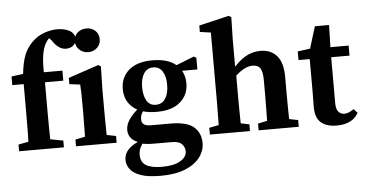

<svg xmlns="http://www.w3.org/2000/svg" viewBox="-57 -788 2105 1106"><g transform="rotate(-5 995.5 -234.5)"><path d="M29 0V-39L124 -57H194L288 -39V0ZM86 0Q89 -96 89 -193V-383H23V-433L131 -447L89 -425L90 -436Q97 -504 112.5 -546Q128 -588 161 -621Q193 -653 232.5 -667Q272 -681 309 -681Q345 -681 374.5 -667.5Q404 -654 411 -621Q411 -597 394.5 -581Q378 -565 349 -565Q307 -565 272 -619L242 -651L328 -671L342 -644Q335 -649 326 -652Q317 -655 309 -655Q281 -655 255 -631Q227 -602 217 -549Q207 -496 212 -398V-193Q212 -96 215 0ZM150 -383V-441H318V-383Z M358 0V-39L448 -57H502L593 -39V0ZM413 0Q414 -21 414.5 -55.5Q415 -90 415.5 -127.5Q416 -165 416 -193V-236Q416 -274 415.5 -299Q415 -324 413 -352L351 -360V-396L526 -455L541 -446L538 -314V-193Q538 -165 538.5 -127.5Q539 -90 539.5 -55.5Q540 -21 541 0ZM477 -534Q446 -534 425 -553.5Q404 -573 404 -602Q404 -634 425 -652.5Q446 -671 477 -671Q506 -671 527 -652.5Q548 -634 548 -602Q548 -573 527 -553.5Q506 -534 477 -534Z M830 212Q757 212 714.5 197Q672 182 653.5 157Q635 132 635 103Q635 69 660 42.5Q685 16 743 -6L754 0Q736 23 727.5 40.5Q719 58 719 81Q719 124 750 142.5Q781 161 841 161Q912 161 948.5 138.5Q985 116 985 84Q985 60 968 42Q951 24 910 24H810Q785 24 764 22Q743 20 728 14V10Q693 0 676.5 -20Q660 -40 660 -67Q660 -97 679 -126Q698 -155 737 -188V-198L772 -183Q758 -167 751.5 -153Q745 -139 745 -120Q745 -104 756.5 -93.5Q768 -83 799 -83H911Q1006 -83 1046 -48.5Q1086 -14 1086 45Q1086 89 1057 127.5Q1028 166 971 189Q914 212 830 212ZM839 -157Q749 -157 702 -197.5Q655 -238 655 -305Q655 -372 702.5 -413.5Q750 -455 839 -455Q929 -455 976 -414.5Q1023 -374 1023 -305Q1023 -240 975.5 -198.5Q928 -157 839 -157ZM837 -198Q874 -198 893 -228Q912 -258 912 -308Q912 -356 893.5 -385Q875 -414 840 -414Q805 -414 786 -384.5Q767 -355 767 -306Q767 -257 784.5 -227.5Q802 -198 837 -198ZM954 -380V-409H960L1079 -456L1093 -447V-380Z M1132 0V-39L1222 -57H1276L1364 -39V0ZM1186 0Q1187 -21 1187.5 -55.5Q1188 -90 1188.5 -127.5Q1189 -165 1189 -193V-585L1126 -594V-631L1300 -672L1314 -663L1311 -534V-347L1313 -335V-193Q1313 -165 1313.5 -127.5Q1314 -90 1314.5 -55.5Q1315 -21 1316 0ZM1414 0V-39L1502 -57H1555L1646 -39V0ZM1466 0Q1467 -21 1467.5 -55Q1468 -89 1468.5 -126.5Q1469 -164 1469 -193V-283Q1469 -334 1456 -354Q1443 -374 1411 -374Q1383 -374 1353.5 -356Q1324 -338 1291 -303L1279 -355H1293Q1334 -407 1375.5 -431Q1417 -455 1463 -455Q1524 -455 1558.5 -415.5Q1593 -376 1593 -293V-193Q1593 -164 1593.5 -126.5Q1594 -89 1594.5 -55Q1595 -21 1596 0Z M1865 12Q1807 12 1774.5 -15.5Q1742 -43 1742 -106Q1742 -128 1742.5 -147.5Q1743 -167 1743 -194V-383H1678V-433L1788 -448L1741 -413L1789 -569H1871L1867 -424V-405V-116Q1867 -83 1880.5 -67.5Q1894 -52 1915 -52Q1940 -52 1969 -74L1991 -51Q1956 12 1865 12ZM1806 -383V-441H1973V-383Z"/></g></svg>

Font: Lisu Bosa Black
Style: Regular
Weight: 900
Designer: David Morse, Annie Olsen, Victor Gaultney, Frank Grießhammer (Latin)
Foundry: SIL International
Version: Version 2.000